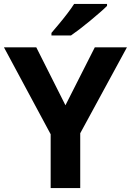

<svg xmlns="http://www.w3.org/2000/svg" viewBox="-20 -1005 664 974"><path d="M312 -471 461 -765H624L387 -329V-51H237V-324L0 -765H164ZM523 -975Q509 -961 486 -941Q463 -921 436.5 -899Q410 -877 384.5 -857.5Q359 -838 340 -825H241V-838Q257 -857 278.5 -882.5Q300 -908 321 -935.5Q342 -963 356 -985H523Z"/></svg>

Font: Noto Sans Tamil UI
Style: Regular
Weight: 400
Designer: Jelle Bosma - Monotype Design Team
Foundry: Monotype Imaging Inc.
Version: Version 2.004